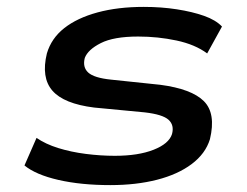

<svg xmlns="http://www.w3.org/2000/svg" viewBox="-20 -528 717 557"><path d="M300 9Q215 9 149.5 -6Q84 -21 51 -48L86 -128Q112 -110 149 -98.5Q186 -87 229 -81.5Q272 -76 313 -76Q381 -76 425.5 -93.5Q470 -111 479 -139Q486 -165 469 -180.5Q452 -196 400 -202L253 -216Q165 -227 132 -265Q99 -303 116 -373Q129 -417 166.5 -446.5Q204 -476 263 -492Q322 -508 397 -508Q448 -508 493 -501Q538 -494 572 -482Q606 -470 624 -451L581 -373Q546 -399 492 -410.5Q438 -422 381 -422Q310 -422 272.5 -403Q235 -384 226 -360Q219 -333 236 -317.5Q253 -302 302 -297L445 -282Q536 -270 571.5 -234.5Q607 -199 589 -124Q576 -82 536 -52Q496 -22 435.5 -6.5Q375 9 300 9Z"/></svg>

Font: Nunito Sans 7pt Expanded SemiBold
Style: Italic
Weight: 600
Width: 7
Italic angle: -9°
Designer: Vernon Adams
Foundry: Vernon Adams
Version: Version 3.101;gftools[0.9.27]